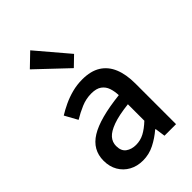

<svg xmlns="http://www.w3.org/2000/svg" viewBox="-265 -993 1105 1105"><g transform="rotate(-45 287.5 -440.0)"><path d="M217 14Q170 14 133.5 -6Q97 -26 76 -62Q55 -98 55 -146Q55 -235 133.5 -283.5Q212 -332 384 -351Q383 -383 374 -410Q365 -437 342.5 -453.5Q320 -470 279 -470Q236 -470 196 -453Q156 -436 120 -414L77 -492Q106 -510 141 -526.5Q176 -543 216 -553.5Q256 -564 299 -564Q368 -564 412 -536.5Q456 -509 477.5 -457Q499 -405 499 -331V0H405L396 -63H392Q355 -31 311 -8.5Q267 14 217 14ZM252 -78Q288 -78 319 -94.5Q350 -111 384 -143V-277Q303 -268 255 -250.5Q207 -233 186.5 -209.5Q166 -186 166 -155Q166 -114 191 -96Q216 -78 252 -78ZM311 -644 127 -818 206 -894 370 -701Z"/></g></svg>

Font: Noto Sans TC Thin Medium
Style: Regular
Weight: 500
Version: Version 2.004-H2;hotconv 1.0.118;makeotfexe 2.5.65603